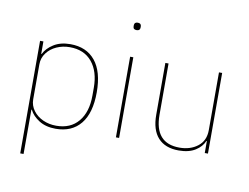

<svg xmlns="http://www.w3.org/2000/svg" viewBox="-96 -896 1612 1245"><g transform="rotate(10 709.5 -273.5)"><path d="M110 210V-531H132V-449H135Q154 -488 198.5 -516Q243 -544 308 -544Q414 -544 472 -473Q530 -402 530 -266Q530 -129 472 -58Q414 13 308 13Q243 13 198.5 -15Q154 -43 135 -82H132V210ZM506 -240V-291Q506 -399 454 -461.5Q402 -524 308 -524Q261 -524 221 -506Q181 -488 156.5 -455Q132 -422 132 -381V-150Q132 -109 156.5 -76Q181 -43 221 -25Q261 -7 308 -7Q402 -7 454 -69.5Q506 -132 506 -240Z M691 -729V-736Q691 -757 714 -757Q737 -757 737 -736V-729Q737 -708 714 -708Q691 -708 691 -729ZM724 0H703V-531H724Z M935 -190V-531H956V-194Q956 -6 1120 -6Q1191 -6 1239.5 -43.5Q1288 -81 1288 -151V-531H1309V0H1288V-79H1285Q1269 -40 1227 -13.5Q1185 13 1118 13Q1029 13 982 -38.5Q935 -90 935 -190Z"/></g></svg>

Font: IBM Plex Sans JP Thin
Style: Regular
Weight: 100
Designer: Mike Abbink; Paul van der Laan; Pieter van Rosmalen; Wujin Sim; Yejin Wi; Jinhee Kim; Boomi Park; Yona Kim; Kichan Ma
Foundry: Sandoll Inc.
Version: Version 1.001